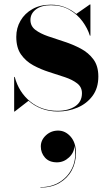

<svg xmlns="http://www.w3.org/2000/svg" viewBox="-20 -490 492 861"><path d="M163 166.8Q163 138 186 116.8Q209 95.6 240.6 95.6Q273 95.6 296.8 122.8Q320.6 150 320.6 196.8Q320.6 240 301.2 275Q281.8 310 246.2 330.6Q210.6 351.2 161.4 351.2V349.2Q212.2 349.2 250.2 324.6Q288.2 300 306 258.2Q323.8 216.4 313.8 164Q313 194 289.4 216Q265.8 238 235.4 238Q200.6 238 181.8 216.8Q163 195.6 163 166.8ZM46 10H43.5V-145H46Q64.5 -76 115.8 -34.5Q167 7 237.5 7Q286 7 316.8 -13.2Q347.5 -33.5 347.5 -72Q347.5 -99.5 326.2 -116Q305 -132.5 271.5 -143.8Q238 -155 200.2 -167Q162.5 -179 129 -197.2Q95.5 -215.5 74.2 -245.8Q53 -276 53 -325Q53 -364.5 72 -397.2Q91 -430 125.8 -449.5Q160.5 -469 208 -469Q243 -469 271.8 -457.5Q300.5 -446 322 -427.5L383 -470H385.5V-330H383Q373 -362.5 350.2 -393.8Q327.5 -425 292 -445.8Q256.5 -466.5 208.5 -466.5Q165.5 -466.5 141 -447.8Q116.5 -429 116.5 -400.5Q116.5 -373 138.5 -356.2Q160.5 -339.5 195.2 -327.5Q230 -315.5 268.8 -303Q307.5 -290.5 342.2 -272Q377 -253.5 399 -223.8Q421 -194 421 -147Q421 -95 395 -60Q369 -25 327.5 -7.5Q286 10 240 10Q200.5 10 167.2 -2.5Q134 -15 108 -38Z"/></svg>

Font: Bodoni* 72pt
Style: Bold
Weight: 700
Version: Version 2.3